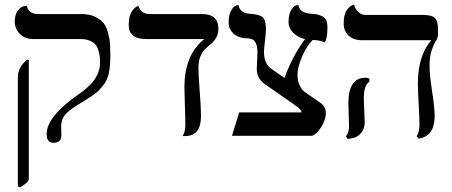

<svg xmlns="http://www.w3.org/2000/svg" viewBox="-20 -580 1932 820"><path d="M65.9 220.2 56.2 215.8V-251Q56.2 -291 94.2 -324.2H103V184.1Q103 198.2 65.9 220.2ZM241.2 -38.1Q241.2 -35.2 241.7 -23.2Q242.2 -11.2 242.2 -2.9Q242.2 30.3 208 29.8Q179.2 29.8 179.2 -7.8Q179.2 -83 319.8 -180.2Q327.6 -185.1 339.4 -194.6Q351.1 -204.1 367.9 -220.9Q384.8 -237.8 396 -262Q407.2 -286.1 407.2 -310.1Q407.2 -327.1 406 -338.1Q404.8 -349.1 400.4 -364.5Q396 -379.9 387.9 -389.4Q379.9 -398.9 364 -406Q348.1 -413.1 325.2 -413.1H122.1Q86.9 -413.1 64.9 -435.1Q43 -457 43 -487.8Q43 -516.6 55.4 -533.7Q67.9 -550.8 81.1 -553.2L94.2 -555.2Q102.1 -520 143.1 -520H329.1Q363.3 -520 387.7 -507.6Q412.1 -495.1 424.1 -479Q436 -462.9 442.6 -435.5Q449.2 -408.2 450.2 -390.1Q451.2 -372.1 451.2 -344.2Q451.2 -298.3 444.6 -267.1Q438 -235.8 419.4 -213.4Q400.9 -190.9 386 -179.9Q371.1 -168.9 337.9 -147.9Q284.7 -117.2 262.9 -95.2Q241.2 -73.2 241.2 -38.1Z M827.6 -291Q827.6 -256.8 833 -188.5Q838.4 -120.1 838.4 -85Q838.4 1 770.5 1H759.8Q772 -17.1 771.5 -48.8Q771.5 -82 769.5 -133.5Q767.6 -185.1 767.6 -207Q767.6 -346.2 852.5 -413.1H604.5Q529.3 -413.1 529.8 -474.1Q529.8 -495.1 534.2 -510.5Q538.6 -525.9 544.7 -533.9Q550.8 -542 556.6 -546.9Q562.5 -551.8 566.9 -553.2L571.8 -554.2Q580.6 -520 620.6 -520H842.8Q912.6 -520 912.6 -458Q912.6 -435.1 903.6 -419.4Q894.5 -403.8 882.6 -393.8Q870.6 -383.8 858.2 -372.8Q845.7 -361.8 836.7 -341.3Q827.6 -320.8 827.6 -291Z M1278.3 -189.5 1349.6 -140.1Q1371.6 -124 1371.6 -97.2Q1371.6 -67.4 1350.6 -35.6Q1329.6 -3.9 1312.5 0H970.7L1001.5 -100.1H1267.6Q1267.6 -108.9 1252.4 -122.1L1106.4 -224.1Q1076.7 -247.1 1076.7 -285.2L1079.6 -356.9Q1079.6 -416 1039.6 -416Q1001.5 -416 979 -435.1Q956.5 -454.1 956.5 -485.1Q956.5 -516.1 967 -534.7Q977.5 -553.2 988.3 -556.2L998.5 -559.1Q1004.4 -523.9 1047.4 -521Q1086.4 -519 1101.1 -507.1Q1115.7 -495.1 1115.7 -454.1Q1115.7 -441.9 1111.6 -406Q1107.4 -370.1 1107.4 -357.9Q1107.4 -312 1134.8 -289.1L1194.8 -247.1Q1230.5 -343.3 1282.7 -413.1Q1252 -419.9 1232.2 -439.9Q1212.4 -460 1212.4 -484.9Q1212.4 -517.1 1222.9 -535.6Q1233.4 -554.2 1244.1 -556.6L1254.4 -559.1Q1258.3 -523.9 1311.5 -521Q1327.6 -520 1337.2 -517.6Q1346.7 -515.1 1357.7 -509.5Q1368.7 -503.9 1373.5 -491.9Q1378.4 -480 1378.4 -461.9Q1378.4 -416 1366.7 -398.9Q1345.7 -408.7 1315.4 -409.2Q1290.5 -385.3 1270.5 -339.1Q1250.5 -293 1250.5 -261.2Q1250.5 -216.8 1278.3 -189.5Z M1533.7 -159.2Q1533.7 -150.4 1535.6 -109.1Q1537.6 -67.9 1537.6 -58.1Q1537.6 -28.3 1519 -8.5Q1500.5 11.2 1464.4 13.2L1457.5 2Q1470.7 -13.2 1470.7 -41Q1470.7 -49.8 1469.2 -88.9Q1467.8 -127.9 1467.8 -138.2Q1467.8 -248 1540.5 -248Q1550.3 -248 1557.6 -244.1V-231Q1533.7 -216.3 1533.7 -159.2ZM1814.5 -295.9Q1814.5 -262.7 1825.4 -190.4Q1836.4 -118.2 1836.4 -85Q1836.4 2 1767.6 12.2L1759.8 2Q1772 -19 1771.5 -48.8Q1771.5 -69.8 1768.1 -136Q1764.6 -202.1 1764.6 -223.1Q1764.6 -341.3 1821.8 -408.2H1526.4Q1489.3 -408.2 1468.5 -428.2Q1447.8 -448.2 1447.8 -479Q1447.8 -500 1452.1 -516.1Q1456.5 -532.2 1463.1 -540Q1469.7 -547.9 1476.6 -553Q1483.4 -558.1 1488.3 -559.1L1492.7 -560.1Q1496.6 -542 1510 -529.1Q1523.4 -516.1 1541.5 -516.1H1787.6Q1825.7 -516.1 1838.1 -502.4Q1850.6 -488.8 1850.6 -458V-434.1Q1850.6 -418.9 1841.6 -405Q1832.5 -391.1 1823.5 -365Q1814.5 -338.9 1814.5 -295.9Z"/></svg>

Font: Linux Libertine Display
Style: Regular
Weight: 400
Designer: Philipp H. Poll
Foundry: Philipp H. Poll
Version: Version 5.0.9